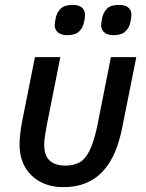

<svg xmlns="http://www.w3.org/2000/svg" viewBox="-20 -754 598 786"><path d="M227 -520 172 -244Q168 -219 164.5 -200Q161 -181 161 -161Q161 -117 183.5 -96.5Q206 -76 248 -76Q281 -76 305 -89Q329 -102 346.5 -137Q364 -172 378 -237L434 -520H538L480 -230Q463 -146 431 -93Q399 -40 351.5 -14Q304 12 240 12Q184 12 143.5 -10.5Q103 -33 81.5 -72Q60 -111 60 -162Q60 -182 62.5 -204Q65 -226 70 -254L123 -520ZM256 -610Q230 -610 217 -621.5Q204 -633 204 -651Q204 -655 205 -661.5Q206 -668 208 -680Q213 -704 229 -719Q245 -734 277 -734Q303 -734 315.5 -723Q328 -712 328 -693Q328 -689 327.5 -682.5Q327 -676 324 -664Q320 -641 304 -625.5Q288 -610 256 -610ZM445 -610Q420 -610 407 -621.5Q394 -633 394 -651Q394 -655 395 -661.5Q396 -668 398 -680Q403 -704 418.5 -719Q434 -734 466 -734Q493 -734 505.5 -723Q518 -712 518 -693Q518 -689 517 -682.5Q516 -676 514 -664Q510 -641 493.5 -625.5Q477 -610 445 -610Z"/></svg>

Font: IBM Plex Sans Medium
Style: Italic
Weight: 500
Italic angle: -11.31°
Designer: Mike Abbink, Paul van der Laan, Pieter van Rosmalen
Foundry: Bold Monday
Version: Version 3.201